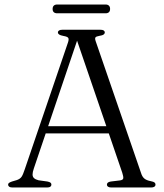

<svg xmlns="http://www.w3.org/2000/svg" viewBox="-20 -832 728 852"><path d="M171 -272H471.5L475.5 -240H165ZM208 -13Q208 -7 203.2 -3.5Q198.5 0 188.5 0H35.5Q25.5 0 20.8 -3.5Q16 -7 16 -12.5Q16 -17 19.5 -20Q23 -23 33 -26.5L55 -33Q69 -38 75.5 -47.2Q82 -56.5 90 -81L281.5 -643Q286.5 -657.5 283 -663.5Q279.5 -669.5 261.5 -672.5Q248 -675 242.5 -678.8Q237 -682.5 237 -688Q237 -693.5 242 -696.8Q247 -700 257 -700H425.5Q435.5 -700 440.2 -696.8Q445 -693.5 445 -688.5Q445 -682.5 440 -678.8Q435 -675 421.5 -673Q406.5 -670.5 403.5 -665.8Q400.5 -661 404.5 -649.5L606 -64Q611 -47.5 620.8 -39.5Q630.5 -31.5 649.5 -28Q662 -25.5 666 -22Q670 -18.5 670 -13Q670 -7 665 -3.5Q660 0 650.5 0H474Q464.5 0 459.5 -3.5Q454.5 -7 454.5 -13Q454.5 -18 458.5 -21.5Q462.5 -25 471.5 -26.5L513 -31.5Q526 -33.5 527 -41Q528 -48.5 522.5 -65.5L316.5 -667.5L329 -672L130 -84Q124.5 -68 124.5 -57.8Q124.5 -47.5 131 -41.5Q137.5 -35.5 151 -32L190.5 -26.5Q200 -24.5 204 -21.5Q208 -18.5 208 -13ZM213.5 -792Q213.5 -802 218.8 -807Q224 -812 234 -812H448.5Q458 -812 463.2 -807Q468.5 -802 468.5 -792.5Q468.5 -782.5 463.2 -777.8Q458 -773 448.5 -773H234Q224 -773 218.8 -777.8Q213.5 -782.5 213.5 -792Z"/></svg>

Font: Fraunces Light
Style: Regular
Weight: 300
Version: Version 1.000;[b76b70a41]